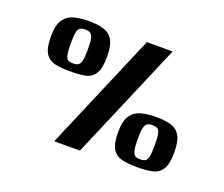

<svg xmlns="http://www.w3.org/2000/svg" viewBox="-86 -587 851 729"><g transform="rotate(20 339.5 -223.0)"><path d="M498 -460 296 14H192L394 -460ZM635 -102Q635 -53 620.5 -32Q606 -11 580.5 -6Q555 -1 520 -1Q487 -1 461.5 -6.5Q436 -12 422 -33Q408 -54 408 -102Q408 -149 424 -170.5Q440 -192 466.5 -198.5Q493 -205 527 -205Q560 -205 584.5 -198Q609 -191 622 -169Q635 -147 635 -102ZM556 -102Q556 -133 553 -147.5Q550 -162 542.5 -166.5Q535 -171 522 -171Q508 -171 501 -166.5Q494 -162 490.5 -147.5Q487 -133 487 -102Q487 -72 490.5 -57Q494 -42 501 -37.5Q508 -33 522 -33Q535 -33 542.5 -37.5Q550 -42 553 -57Q556 -72 556 -102ZM271 -356Q271 -308 257 -286.5Q243 -265 217 -260.5Q191 -256 157 -256Q124 -256 98 -261Q72 -266 58 -287.5Q44 -309 44 -356Q44 -403 60 -425Q76 -447 103 -453.5Q130 -460 162 -460Q196 -460 220.5 -452.5Q245 -445 258 -423Q271 -401 271 -356ZM193 -357Q193 -387 189.5 -401.5Q186 -416 178.5 -420.5Q171 -425 158 -425Q145 -425 137.5 -420.5Q130 -416 127 -401.5Q124 -387 124 -357Q124 -327 127 -312Q130 -297 137.5 -292.5Q145 -288 158 -288Q171 -288 178.5 -292.5Q186 -297 189.5 -312Q193 -327 193 -357Z"/></g></svg>

Font: r_Genos
Style: Bold
Weight: 700
Designer: Robert E. Leuschke
Foundry: Robert E. Leuschke
Version: Version 2.000;June 29, 2024;FontCreator 14.0.0.2814 32-bit